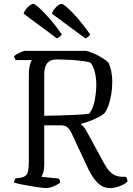

<svg xmlns="http://www.w3.org/2000/svg" viewBox="-20 -965 680 985"><path d="M215 0Q209 0 193.5 -2Q178 -4 157.5 -7Q137 -10 116 -14Q95 -18 78 -21.5Q61 -25 52 -28Q52 -35 55 -41Q58 -47 60 -50L85 -53Q102 -56 111.5 -64Q121 -72 124.5 -90Q128 -108 128 -140V-582Q128 -605 131 -621Q134 -637 138 -646Q142 -655 144 -657H61Q58 -660 55.5 -666.5Q53 -673 52 -676Q57 -682 68 -688Q79 -694 90.5 -699Q102 -704 107 -704H423Q443 -699 464 -689.5Q485 -680 504.5 -668Q524 -656 536 -644Q546 -624 551 -598Q556 -572 556 -546Q556 -512 550.5 -479.5Q545 -447 535.5 -421.5Q526 -396 514 -382Q503 -373 482.5 -362.5Q462 -352 439 -343.5Q416 -335 396 -330V-327Q406 -319 412 -311Q418 -303 428 -285L496 -160Q511 -131 525 -108.5Q539 -86 558 -72.5Q577 -59 606 -58H626Q628 -54 631 -48.5Q634 -43 634 -33Q623 -23 607 -15.5Q591 -8 575 -4Q559 0 545 0Q509 0 482 -26Q455 -52 433 -98L348 -280Q338 -301 327 -311Q316 -321 295 -322H207V-120Q207 -97 202 -80.5Q197 -64 192 -58L282 -49Q284 -47 286 -41Q288 -35 288 -28Q275 -17 253.5 -8.5Q232 0 215 0ZM207 -371Q254 -372 295.5 -373Q337 -374 373 -376Q409 -378 438 -382Q457 -407 465.5 -448.5Q474 -490 474 -530Q474 -565 466.5 -595.5Q459 -626 444 -644Q423 -650 392 -653.5Q361 -657 329.5 -658.5Q298 -660 273 -660Q236 -660 221.5 -640Q207 -620 207 -586ZM272 -768 101 -895Q105 -908 114 -919Q123 -930 133 -937.5Q143 -945 150 -945Q159 -945 181 -925Q203 -905 234 -870Q265 -835 297 -788Q295 -783 287.5 -777.5Q280 -772 272 -768ZM418 -768 246 -895Q250 -907 259 -918.5Q268 -930 278 -937.5Q288 -945 296 -945Q304 -945 326.5 -925Q349 -905 379.5 -870Q410 -835 443 -788Q440 -783 433 -777Q426 -771 418 -768Z"/></svg>

Font: Texturina 12pt ExtraLight
Style: Regular
Weight: 250
Designer: Guillermo Torres Carreño
Foundry: Omnibus-Type
Version: Version 1.002